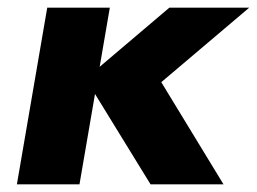

<svg xmlns="http://www.w3.org/2000/svg" viewBox="-20 -480 669 500"><path d="M103 -460 24 0H187L266 -460ZM421 -460 203 -275 372 0H562L400 -266L629 -460Z"/></svg>

Font: Jost ExtraBold
Style: Italic
Weight: 800
Italic angle: -5°
Version: Version 3.710